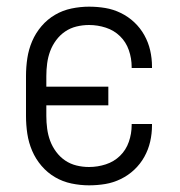

<svg xmlns="http://www.w3.org/2000/svg" viewBox="-20 -548 540 576"><path d="M247 8Q221 8 194.5 2.5Q168 -3 145 -16.5Q122 -30 104.5 -50.5Q87 -71 76.5 -95.5Q66 -120 62 -146.5Q58 -173 58 -200V-320Q58 -347 62 -373.5Q66 -400 76.5 -424.5Q87 -449 104.5 -469.5Q122 -490 145 -503.5Q168 -517 194.5 -522.5Q221 -528 247 -528Q272 -528 296 -524Q320 -520 342.5 -509Q365 -498 383 -481Q401 -464 413 -442.5Q425 -421 430.5 -397Q436 -373 436 -348V-344H375V-347Q375 -373 366.5 -397.5Q358 -422 340 -439.5Q322 -457 297.5 -465Q273 -473 247 -473Q228 -473 209.5 -468.5Q191 -464 175.5 -453.5Q160 -443 148.5 -427.5Q137 -412 130.5 -394.5Q124 -377 121.5 -358Q119 -339 119 -320V-288H305V-232H119V-200Q119 -181 121.5 -162Q124 -143 130.5 -125.5Q137 -108 148.5 -92.5Q160 -77 175.5 -66.5Q191 -56 209.5 -51.5Q228 -47 247 -47Q273 -47 297.5 -55Q322 -63 340 -80.5Q358 -98 366.5 -122.5Q375 -147 375 -173V-176H436V-172Q436 -147 430.5 -123Q425 -99 413 -77.5Q401 -56 383 -39Q365 -22 342.5 -11Q320 0 296 4Q272 8 247 8Z"/></svg>

Font: Iosevka Term Curly Light
Style: Regular
Weight: 300
Designer: Belleve Invis
Foundry: Belleve Invis
Version: Version 32.3.0